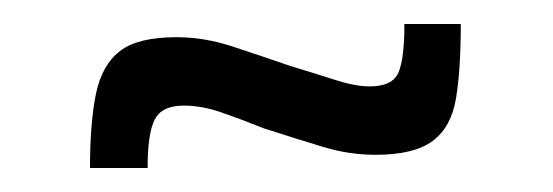

<svg xmlns="http://www.w3.org/2000/svg" viewBox="-20 -383 461 160"><path d="M55 -243Q55 -281 60 -305Q65 -329 80 -340.5Q95 -352 127 -352Q150 -352 173 -344.5Q196 -337 222 -328Q242 -322 259 -316.5Q276 -311 288 -311Q307 -311 312 -322.5Q317 -334 317 -363H364Q364 -325 360 -301Q356 -277 340.5 -265.5Q325 -254 293 -254Q271 -254 249.5 -260.5Q228 -267 200 -276Q180 -284 164 -289.5Q148 -295 133 -295Q115 -295 109 -283.5Q103 -272 103 -243Z"/></svg>

Font: Saira ExtraCondensed Medium
Style: Regular
Weight: 500
Width: 2
Designer: Hector Gatti with collaboration of the Omnibus-Type team
Foundry: Omnibus-Type
Version: Version 1.101